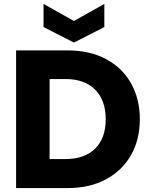

<svg xmlns="http://www.w3.org/2000/svg" viewBox="-20 -959 767 979"><path d="M325 -702Q437 -702 520 -658Q603 -614 648 -534.5Q693 -455 693 -351Q693 -247 648 -168Q603 -89 520 -44.5Q437 0 325 0H62V-702ZM314 -148Q411 -148 465 -201Q519 -254 519 -351Q519 -448 465 -502Q411 -556 314 -556H233V-148ZM512 -939V-821L357 -742L202 -821V-939L357 -852Z"/></svg>

Font: Poppins
Style: Bold
Weight: 700
Designer: Ninad Kale (Devanagari), Jonny Pinhorn (Latin)
Version: Version 5.002